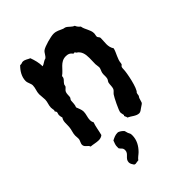

<svg xmlns="http://www.w3.org/2000/svg" viewBox="-234 -679 1025 1025"><g transform="rotate(-45 278.5 -167.0)"><path d="M525 -280C516 -293 513 -308 513 -323C513 -338 515 -352 515 -367C515 -378 505 -379 505 -390C505 -397 508 -403 508 -411C508 -438 487 -459 483 -486C474 -493 467 -501 463 -512C447 -517 437 -534 422 -541C417 -543 413 -543 409 -544C388 -552 376 -562 352 -562C332 -562 273 -546 257 -534C245 -525 241 -508 228 -499C213 -496 203 -484 189 -480C189 -507 182 -532 173 -557C159 -562 148 -573 131 -573C125 -573 120 -569 113 -569C112 -569 110 -570 109 -570C87 -549 69 -520 69 -489C69 -473 80 -460 80 -445C80 -425 70 -408 70 -388C70 -374 73 -360 73 -345C73 -327 64 -311 64 -293C64 -285 66 -278 67 -270L64 -267C64 -261 70 -259 70 -253C70 -247 66 -241 66 -234C66 -227 68 -219 70 -212C57 -196 62 -170 60 -151C59 -132 50 -114 50 -96C50 -86 52 -76 51 -67C49 -57 41 -45 41 -36C41 -15 63 -12 67 4C85 5 103 11 122 11C132 11 143 8 151 1C158 -25 161 -52 170 -77C166 -83 164 -90 164 -98C164 -117 173 -135 173 -154C173 -170 165 -184 160 -199C167 -214 165 -229 167 -244C168 -252 176 -254 176 -264C177 -274 176 -286 180 -296C184 -306 194 -310 199 -318C201 -322 200 -327 202 -331C210 -345 226 -351 225 -370C256 -391 271 -431 314 -431C347 -431 348 -411 356 -411C359 -411 361 -413 363 -412L367 -405C392 -390 397 -364 397 -335C397 -320 396 -305 396 -289C396 -280 399 -272 399 -263C399 -253 391 -241 389 -231C386 -218 390 -203 386 -189C384 -182 378 -177 376 -170C373 -157 375 -141 370 -128C366 -119 357 -114 351 -106C342 -94 308 -25 308 -13C308 -5 311 3 312 11L309 14C309 19 315 26 315 31V33C336 42 354 62 377 62C385 62 396 54 402 49C434 28 422 37 434 4C436 0 440 -4 441 -9C442 -14 442 -20 444 -25C463 -38 483 -139 483 -164C483 -192 494 -179 496 -196C498 -226 518 -251 525 -280ZM267 119C267 102 264 105 259 92C257 88 256 78 254 74C248 66 231 53 221 53C203 53 192 59 176 67C171 81 165 92 166 108V116C173 129 184 129 184 148C184 176 151 179 151 208C151 219 158 228 163 236C166 238 169 239 172 239C179 239 185 236 192 236H195C203 224 217 216 227 206C251 182 267 153 267 119Z"/></g></svg>

Font: Margarine
Style: Regular
Weight: 400
Designer: Astigmatic (AOETI)
Foundry: Astigmatic (AOETI)
Version: Version 1.000